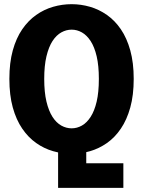

<svg xmlns="http://www.w3.org/2000/svg" viewBox="-20 -726 690 920"><path d="M258.4 174.1V0H393.3V71.4L378.3 56.4H571.1V174.1ZM323.3 11Q278 11 234.5 -1.6Q191 -14.1 153.2 -40.8Q115.4 -67.4 86.5 -109.7Q57.6 -152 41.2 -211.1Q24.9 -270.3 24.9 -348Q24.9 -425.2 41.2 -484.4Q57.6 -543.5 86.5 -585.6Q115.4 -627.6 153.2 -654.2Q191 -680.9 234.5 -693.4Q278 -706 323.3 -706Q368.1 -706 411.4 -693.4Q454.6 -680.9 492.6 -654.2Q530.6 -627.6 559.2 -585.6Q587.9 -543.5 604.3 -484.4Q620.7 -425.2 620.7 -348Q620.7 -270.3 604.3 -211.1Q587.9 -152 559.2 -109.7Q530.6 -67.4 492.6 -40.8Q454.6 -14.1 411.4 -1.6Q368.1 11 323.3 11ZM323.3 -111.1Q349 -111.1 372.4 -124.3Q395.8 -137.5 414.2 -165.9Q432.6 -194.2 443.2 -239.2Q453.7 -284.3 453.7 -348Q453.7 -411.2 443.2 -456.2Q432.6 -501.2 414.2 -529.4Q395.8 -557.5 372.4 -570.7Q349 -583.9 323.3 -583.9Q297.5 -583.9 273.7 -570.7Q249.9 -557.5 231.6 -529.4Q213.4 -501.2 202.6 -456.2Q191.9 -411.2 191.9 -348Q191.9 -284.3 202.6 -239.2Q213.4 -194.2 231.6 -165.9Q249.9 -137.5 273.7 -124.3Q297.5 -111.1 323.3 -111.1Z"/></svg>

Font: Trispace Thin
Style: Regular
Weight: 100
Designer: Tyler Finck
Foundry: Etcetera Type Company
Version: Version 1.210